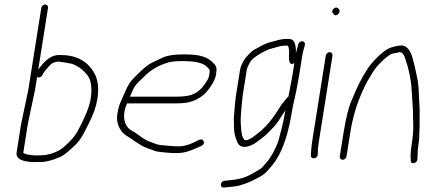

<svg xmlns="http://www.w3.org/2000/svg" viewBox="-20 -708 1936 858"><path d="M84.3 -27 104.2 -153 136.6 -307 145.7 -364C146.2 -363.3 146.8 -363 147.5 -363C156.2 -360 163.2 -362.6 168.8 -371L174.5 -382C178.1 -388 184.8 -396.3 194.5 -407C212 -426.3 211.7 -426.3 233.9 -432.1C243.4 -434.6 281.5 -426.6 301 -423C326.6 -414 349 -398.1 368.2 -375.2C387.4 -352.4 393 -315.7 385 -265C379.5 -230.8 359.6 -182 325.2 -118.8C314.2 -98.7 293.4 -75.4 262.8 -49C244.5 -33.2 203 -14 164.2 -14C156.2 -14 148.3 -13.8 140.6 -13.4C131.3 -12.9 82.8 -17.9 84.3 -27ZM164.6 -673 106.6 -307 74.2 -153 54.3 -27C51 -6.4 64.6 6.8 95.2 12.7C111.4 15.9 125.5 17 137.5 16H160.5C185.6 16 215.7 8.2 250.7 -7.5C260.4 -11.8 273.9 -21.6 291.2 -36.9C337.1 -77.3 342.7 -87.8 377.8 -158C397.5 -197.3 409.9 -233 415 -265C422.2 -310.7 418.5 -348 403.7 -377C373.5 -433.7 322.9 -462 252.2 -462C224.4 -464.3 198.9 -452.8 175.7 -427.5C164.4 -415.2 156.1 -405 150.9 -397L194.6 -673C195.8 -680.9 189.9 -688 182 -688C174 -688 165.8 -680.9 164.6 -673Z M560.7 -276C568.7 -294 575 -310.8 585.2 -325.8C590.1 -333 605.4 -348.4 630.9 -372C657.5 -398.4 692.5 -417.8 736.1 -430C748 -433.3 769.2 -435 799.9 -435C838.9 -435 884.1 -430.6 904.9 -409.5C917.6 -396.5 919 -397.7 915.2 -374C913.7 -364 909.8 -354.3 903.6 -345C885.6 -315.5 865.9 -296.5 844.6 -288C829.3 -280 803.4 -276 766.7 -276ZM548 -246H762C813.1 -246 844.5 -250.8 884.2 -279.7C905.2 -295 940.1 -341.8 945.2 -373.7C950.5 -407.2 947.6 -412.1 929.2 -430.5C901.1 -458.5 860.5 -465 799.6 -465C757.7 -465 726.4 -460 705.7 -450.1C690.2 -442.7 675 -435.4 659.8 -428.2C632.6 -415.3 604.5 -385.2 584.5 -366C561.2 -343.7 552.3 -329.4 536.5 -291.5C520.1 -252.3 511.6 -243.6 504.5 -199C500 -170.4 506.2 -144.5 523.1 -121.5C536.5 -103.2 556.6 -96.2 573.2 -83.5C586.4 -73.4 599.5 -66.4 613.6 -57.1C626.6 -48.6 655.9 -40.4 671 -33.8C678.9 -30.3 705.5 -27.1 750.8 -24H775.8C798.5 -24 825.6 -31.3 857.3 -46L879.9 -56C890.1 -60.8 893.6 -67.6 890.1 -76.5C884.3 -91.4 871.2 -84.5 847.4 -72C821.5 -60 798.8 -54 779.3 -54C748.8 -54 720.4 -57.9 697.5 -60C675.8 -62 676.4 -66.1 651.8 -73.9C637.2 -78.5 617.4 -90.3 592.3 -109.5C585.8 -114.5 579.1 -118.7 572.3 -122C542.9 -136.4 529.6 -168.2 535.9 -207.5C538.9 -226.7 543.5 -233.5 548 -246Z M1312.8 -510 1309.9 -498C1307 -486.3 1304.2 -479.7 1302.4 -470C1303.5 -512.7 1293.6 -534 1272.6 -534H1259.6C1231.8 -534 1212.6 -525.3 1188.3 -519.7C1165.2 -514.5 1133.8 -495.5 1115.5 -485.6C1102.2 -478.4 1073.8 -447.8 1067.2 -434C1062.1 -423.2 1055 -410.4 1052.7 -396L1034.4 -280.5C1032.9 -270.8 1031.7 -261.3 1030.9 -252L1026.2 -197C1023.2 -167.2 1026.2 -165.2 1026 -132.2C1025.9 -114.4 1031.1 -93.8 1041.7 -70.5C1056.1 -38.7 1099.7 -51.7 1130.5 -75.5C1136.9 -80.5 1144.3 -86.2 1152.7 -92.5C1174.1 -108.8 1174 -111.7 1196.4 -133.5C1208.5 -145.2 1220.4 -160.6 1232.2 -179.5C1244 -198.5 1251.6 -210.3 1255.1 -215L1253 -202C1246.7 -162.1 1234.6 -117.6 1225 -82C1219.7 -62.5 1213.2 -53.4 1204.9 -34.3C1198.4 -19.3 1186.4 -3 1178.6 9L1152.5 39.3C1148.3 44.2 1135 52.8 1112.7 65C1070.6 90.4 1041.3 94.2 992.3 99L982.2 100C962.1 103.3 962 133.1 981.4 130L991.6 129C1012.7 126.7 1037 125.5 1056.7 119C1086.1 109.3 1087.9 109.5 1125.3 90.6C1161.9 72.1 1168.3 64.2 1187.5 41C1219.2 7.1 1244.3 -42.7 1262.8 -108.4C1271 -137.5 1276.8 -163.2 1280.4 -185.5C1283.9 -207.8 1286.9 -224.3 1289.2 -235L1303.4 -299L1316.3 -368L1331 -461C1332.8 -472.3 1335.7 -484 1339.6 -496L1342.3 -507C1343.9 -517.2 1340.1 -522.7 1330.9 -523.5C1323 -524.2 1314 -517.9 1312.8 -510ZM1273.5 -300C1272.2 -292 1270.6 -284 1268.7 -276C1266.5 -274.7 1264.6 -273 1262.9 -271L1254.3 -261C1247.7 -253 1241.9 -245.7 1236.9 -239C1210.4 -195.2 1186.6 -162.8 1165.5 -142C1153.6 -130.3 1150.6 -126.2 1135.7 -115C1123.3 -105.7 1095.1 -79.3 1075.4 -81.5C1072.5 -81.8 1069.1 -86.1 1065.4 -94.2C1061.6 -102.4 1059.1 -113 1058 -126C1053.8 -171.5 1055.9 -189.1 1059.1 -228L1064.5 -281L1082.7 -396C1083.7 -402 1088 -412.4 1095.7 -427.2C1103.4 -441.9 1122.7 -457.6 1153.4 -474.3C1169.6 -483.1 1183.2 -488.8 1194.1 -491.2C1215.3 -496.1 1230.5 -504 1254.8 -504H1266.8C1271.3 -495.1 1272.9 -480.8 1271.5 -461.1C1269.9 -438.3 1272.8 -412.3 1295.5 -426L1286.3 -368Z M1435.9 -460 1374.1 -70C1372.7 -61.3 1371.7 -52.4 1371.1 -43.2C1370.2 -29.5 1370.2 -29.5 1369.1 -13C1369.2 6.1 1399.8 1.7 1399.7 -17L1400.3 -27C1399.9 -37 1401.1 -51.3 1404.1 -70L1465.9 -460C1467.1 -467.9 1461.2 -475 1453.2 -475C1445.3 -475 1437.1 -467.9 1435.9 -460ZM1471.8 -669.8C1463.5 -662.6 1462.2 -655.7 1467.8 -649C1474.1 -638.3 1481.7 -636.8 1490.6 -644.5C1508.2 -659.7 1488.6 -684.2 1471.8 -669.8Z M1511 6C1519 6 1527.2 -1.1 1528.4 -9L1545.2 -115C1555.4 -179.2 1572.7 -238.9 1597.2 -294.1C1619.2 -343.9 1626.5 -352.8 1646.2 -385.9C1661.5 -411.5 1701.3 -451.7 1725.6 -465C1735.7 -470.5 1752.4 -470.9 1765.2 -475C1775.9 -475 1784.2 -466.3 1790.1 -449C1807.7 -397.4 1817.6 -349.3 1819.6 -304.7C1820.4 -287.2 1821.7 -267.7 1823.4 -246.2C1827.3 -196.5 1824.6 -206.7 1826.7 -153C1827.7 -127.6 1825.1 -95.6 1819 -57C1815.1 -32.3 1814 -10.7 1815.7 8C1812.5 28.3 1844.9 24.8 1845.5 2C1846 -15.8 1846.4 -40.7 1850.2 -64.2C1852.5 -78.9 1853.6 -90.1 1853.5 -97.7C1853.1 -119.4 1855.9 -135.4 1855.2 -160.2C1854.4 -189 1856.5 -212 1854.4 -239C1851.4 -276.4 1852.4 -321.1 1845.3 -355.5C1838.1 -390.5 1831.4 -424.4 1819.3 -463C1806.9 -494.3 1789.1 -508 1765.8 -504.4C1738.3 -500 1718.3 -495.7 1695.1 -477.4C1680.3 -465.8 1670.4 -457 1665.4 -451C1660 -446.3 1655.1 -441.3 1650.6 -436C1639.5 -422.9 1631.1 -415.1 1621 -398C1596.8 -361.1 1574.9 -318.1 1555.6 -269C1539.9 -237 1526.4 -185.7 1515.2 -115L1498.4 -9C1497.2 -1.1 1503.1 6 1511 6Z"/></svg>

Font: MewTooHand
Style: Ita
Weight: 400
Designer: Mew Too, Robert Jablonski
Version: Version 0.77